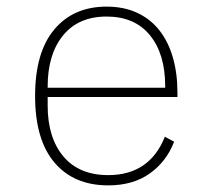

<svg xmlns="http://www.w3.org/2000/svg" viewBox="-20 -548 640 580"><path d="M307 12Q203 12 144.5 -57Q86 -126 86 -258Q86 -390 144 -459Q202 -528 302 -528Q354 -528 394 -509.5Q434 -491 461 -457Q488 -423 502 -375Q516 -327 516 -269V-255H124V-229Q124 -132 171.5 -75.5Q219 -19 307 -19Q369 -19 412 -48Q455 -77 478 -135L506 -120Q483 -60 432.5 -24Q382 12 307 12ZM302 -498Q217 -498 170.5 -441Q124 -384 124 -287V-283H479V-288Q479 -385 433 -441.5Q387 -498 302 -498Z"/></svg>

Font: IBM Plex Mono ExtLt
Style: Regular
Weight: 200
Monospace: yes
Designer: Mike Abbink, Paul van der Laan, Pieter van Rosmalen
Foundry: Bold Monday
Version: Version 2.3